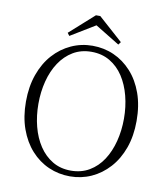

<svg xmlns="http://www.w3.org/2000/svg" viewBox="-98 -995 955 1092"><g transform="rotate(10 379.5 -449.0)"><path d="M392 -913 533 -787 521 -771 356 -872H404L238 -771L226 -787L367 -913ZM379 15Q314 15 256 -10.5Q198 -36 154 -85Q110 -134 85 -203.5Q60 -273 60 -361Q60 -448 85 -518Q110 -588 154 -637Q198 -686 256 -712.5Q314 -739 379 -739Q445 -739 502.5 -713.5Q560 -688 604.5 -639Q649 -590 674 -520Q699 -450 699 -361Q699 -274 674 -204.5Q649 -135 604.5 -86Q560 -37 502.5 -11Q445 15 379 15ZM379 -18Q439 -18 485.5 -45.5Q532 -73 563 -120.5Q594 -168 610 -230Q626 -292 626 -361Q626 -430 610 -492Q594 -554 563 -601.5Q532 -649 485.5 -676.5Q439 -704 379 -704Q319 -704 273 -676.5Q227 -649 195.5 -601.5Q164 -554 148 -492Q132 -430 132 -361Q132 -292 148 -230Q164 -168 195.5 -120.5Q227 -73 273 -45.5Q319 -18 379 -18Z"/></g></svg>

Font: Noto Serif JP
Style: Regular
Weight: 200
Designer: Ryoko NISHIZUKA 西塚涼子 (kana & ideographs); Frank Grießhammer (Latin, Greek & Cyrillic); Wenlong ZHANG 张文龙 (bopomofo); San
Foundry: Adobe
Version: Version 2.001;hotconv 1.1.0;makeotfexe 2.6.0